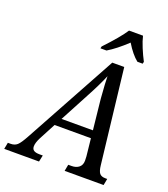

<svg xmlns="http://www.w3.org/2000/svg" viewBox="-214 -1047 1018 1162"><g transform="rotate(20 295.0 -465.5)"><path d="M598 -42 590 0H339L347 -42H368Q398 -42 416 -57Q434 -72 434 -100L433 -127L421 -240H187L131 -134Q113 -99 113 -76Q113 -58 125 -50Q137 -42 162 -42H183L174 0H-50L-42 -42H-24Q2 -42 18.5 -57Q35 -72 61 -120L386 -714H463L533 -107Q537 -70 548.5 -56Q560 -42 586 -42ZM416 -289 397 -468 395 -488Q387 -590 387 -627Q360 -562 314 -477L214 -289ZM292 -784Q380 -877 415 -931H505Q512 -900 529 -859Q546 -818 564 -784L561 -771H527Q488 -802 449 -866Q382 -803 328 -771H289Z"/></g></svg>

Font: Noto Serif Narrow
Style: Italic
Weight: 400
Width: 4
Italic angle: -12°
Designer: Monotype Design Team
Foundry: Monotype Imaging Inc.
Version: Version 1.001